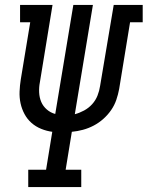

<svg xmlns="http://www.w3.org/2000/svg" viewBox="-20 -755 596 775"><path d="M94 0V-70H166L191 -223Q168 -226 146 -235Q124 -244 107 -259Q90 -274 79 -294.5Q68 -315 63 -338Q58 -361 59 -385.5Q60 -410 64 -435L102 -665H61V-735H192L141 -423Q137 -403 138 -382Q139 -361 146.5 -343.5Q154 -326 169 -313Q184 -300 203 -295L276 -735H355L282 -294Q301 -299 319.5 -309Q338 -319 352 -334.5Q366 -350 373.5 -369Q381 -388 384 -408L439 -735H556V-665H505L461 -396Q457 -374 449.5 -352Q442 -330 428.5 -310.5Q415 -291 397 -275Q379 -259 358 -248Q337 -237 314.5 -231Q292 -225 270 -223L245 -70H308V0Z"/></svg>

Font: Iosevka Slab
Style: Italic
Weight: 400
Italic angle: -9°
Monospace: yes
Designer: Belleve Invis
Foundry: Belleve Invis
Version: Version 11.1.0; ttfautohint (v1.8.3)